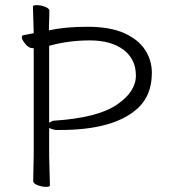

<svg xmlns="http://www.w3.org/2000/svg" viewBox="-20 -720 658 746"><path d="M200 -215Q187 -215 171 -223V-115L174 1Q174 6 158.5 6Q143 6 126 -0.5Q109 -7 109 -17L111 -116V-533H105Q92 -533 78.5 -549.5Q65 -566 65 -574Q65 -582 70 -583L111 -591Q108 -682 108 -695Q108 -700 123.5 -700Q139 -700 155.5 -693.5Q172 -687 172 -678L170 -608V-602Q232 -616 319.5 -616Q407 -616 462 -591.5Q517 -567 543.5 -526.5Q570 -486 570 -437Q570 -351 517 -301Q425 -215 215 -215ZM171 -243Q184 -251 189 -251Q358 -262 433 -312.5Q508 -363 508 -426.5Q508 -490 460 -526.5Q412 -563 329 -563Q246 -563 171 -542Z"/></svg>

Font: ToneOZ-Pinyin-WenKai-Light
Style: Light
Weight: 300
Designer: Fontworks Inc.
Foundry: ToneOZ
Version: Version 0.240331